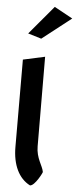

<svg xmlns="http://www.w3.org/2000/svg" viewBox="-65 -1053 463 1087"><g transform="rotate(5 166.0 -509.5)"><path d="M64 -856 140 -833 305 -962 201 -1019ZM149 0C177 0 217 -81 215 -82C209 -118 173 -156 173 -224L171 -733L47 -706L48 -210C48 -108 84 -33 149 0Z"/></g></svg>

Font: Bluebird
Style: Regular
Weight: 400
Designer: Jasper
Foundry: Cannot Into Space Fonts
Version: Version 0.98